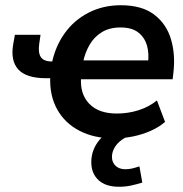

<svg xmlns="http://www.w3.org/2000/svg" viewBox="-20 -519 701 734"><path d="M415 10Q340 10 284 -19Q228 -48 198.5 -101Q169 -154 172 -226L179 -220H156Q80 -220 49.5 -254Q19 -288 31 -353L37 -386H135L130 -352Q125 -318 136 -301Q147 -284 179 -284H191L178 -276Q191 -341 227 -391.5Q263 -442 318.5 -470.5Q374 -499 442 -499Q522 -499 569 -463.5Q616 -428 633.5 -369.5Q651 -311 643 -242L640 -216H282L290 -224Q285 -160 321 -122.5Q357 -85 426 -85Q470 -85 509.5 -97.5Q549 -110 580 -135L611 -53Q588 -33 556.5 -19Q525 -5 489 2.5Q453 10 415 10ZM441 -414Q398 -414 368.5 -395.5Q339 -377 322 -347Q305 -317 298 -283L295 -288H562L545 -273Q551 -313 542 -344.5Q533 -376 508.5 -395Q484 -414 441 -414ZM435 195Q384 195 356.5 169.5Q329 144 329 101Q329 53 361 15Q393 -23 442 -42L475 0Q452 9 437 22.5Q422 36 415 51Q408 66 408 81Q408 102 422 115Q436 128 459 128Q473 128 485.5 125Q498 122 513 117L524 179Q501 186 480 190.5Q459 195 435 195Z"/></svg>

Font: Nunito Sans 12pt ExtraLight
Style: Italic
Weight: 200
Italic angle: -9°
Designer: Vernon Adams
Foundry: Vernon Adams
Version: Version 3.101;gftools[0.9.27]